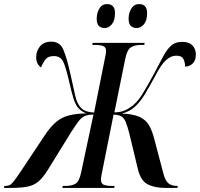

<svg xmlns="http://www.w3.org/2000/svg" viewBox="-75 -925 984 945"><path d="M-55 0 -54 -10H-47Q-35 -10 -26.5 -14.5Q-18 -19 -6 -34.5Q6 -50 27 -81L144 -257Q173 -301 201 -324.5Q229 -348 264.5 -357Q300 -366 350 -367Q324 -377 309.5 -394.5Q295 -412 285.5 -444Q276 -476 264 -529Q250 -590 237 -619.5Q224 -649 190 -649Q163 -649 150.5 -634.5Q138 -620 127 -593Q103 -610 103 -643Q103 -674 122 -697Q141 -720 178 -720Q220 -720 237 -680Q254 -640 272 -559Q286 -498 294.5 -457Q303 -416 323 -395Q334 -383 350.5 -377.5Q367 -372 388 -371L441 -636Q445 -653 446 -661.5Q447 -670 447 -674Q447 -693 432.5 -698.5Q418 -704 392 -704H379L381 -714H637L635 -704H620Q589 -704 570 -692.5Q551 -681 542 -638L488 -372Q511 -372 529.5 -378Q548 -384 564 -395Q598 -417 624 -459Q650 -501 682 -560Q710 -614 729 -649Q748 -684 768.5 -701.5Q789 -719 822 -719Q856 -719 872.5 -701Q889 -683 889 -657Q889 -628 874 -613Q859 -598 836 -597Q836 -619 827.5 -635Q819 -651 792 -651Q766 -651 741.5 -628.5Q717 -606 690 -553Q663 -503 640 -464.5Q617 -426 590.5 -401Q564 -376 525 -366Q580 -364 611 -350Q642 -336 658 -309Q674 -282 684 -242L730 -68Q739 -34 755 -22Q771 -10 796 -10H800L798 0H740Q687 0 652.5 -17.5Q618 -35 604 -91L561 -270Q552 -304 544 -324Q536 -344 522.5 -352Q509 -360 484 -361L436 -121Q427 -78 424.5 -63Q422 -48 422 -40Q422 -21 436 -15.5Q450 -10 473 -10H489L487 0H232L234 -10H250Q279 -10 297 -21Q315 -32 324 -75L385 -361Q357 -361 340.5 -353Q324 -345 310 -326Q296 -307 276 -276L158 -85Q135 -49 113.5 -31Q92 -13 60.5 -6.5Q29 0 -25 0ZM598 -787Q580 -787 569 -797.5Q558 -808 558 -833Q558 -861 571.5 -883Q585 -905 610 -905Q628 -905 638.5 -894.5Q649 -884 649 -860Q649 -824 633.5 -805.5Q618 -787 598 -787ZM441 -787Q422 -787 411.5 -797.5Q401 -808 401 -833Q401 -861 414 -883Q427 -905 452 -905Q470 -905 480.5 -894.5Q491 -884 491 -861Q491 -824 475.5 -805.5Q460 -787 441 -787Z"/></svg>

Font: Noto Serif Display ExtraCondensed SemiBold
Style: Italic
Weight: 600
Width: 2
Italic angle: -12°
Designer: Monotype Design Team
Foundry: Monotype Imaging Inc.
Version: Version 2.009